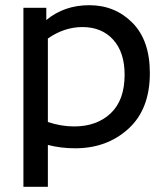

<svg xmlns="http://www.w3.org/2000/svg" viewBox="-20 -560 641 738"><path d="M265 -74Q352 -74 405.5 -124.5Q459 -175 459 -273Q459 -359 415 -407.5Q371 -456 297 -456Q227 -456 164 -412V-91Q215 -74 265 -74ZM269 10Q213 10 164 -3V158H70V-530H158V-483Q227 -540 323 -540Q422 -540 489 -472.5Q556 -405 556 -279Q556 -140 473.5 -65Q391 10 269 10Z"/></svg>

Font: Roundo Medium
Style: Regular
Weight: 500
Designer: Namrata Goyal (Gurmukhi), Shiva Nallaperumal (Latin)
Foundry: Indian Type Foundry
Version: Version 1.000;PS 1.0;hotconv 1.0.88;makeotf.lib2.5.647800